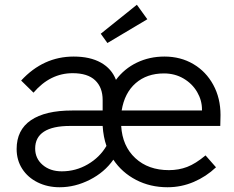

<svg xmlns="http://www.w3.org/2000/svg" viewBox="-20 -777 985 808"><path d="M50 -150Q50 -230 110 -271Q170 -312 284 -312H412V-356Q412 -409 380.5 -439Q349 -469 286 -469Q191 -469 121 -387L69 -438Q162 -539 290 -539Q359 -539 404.5 -513.5Q450 -488 468 -441Q503 -488 556 -513.5Q609 -539 672 -539Q740 -539 793.5 -507.5Q847 -476 877.5 -420Q908 -364 908 -293L907 -247H490Q495 -162 549.5 -111.5Q604 -61 691 -61Q732 -61 767.5 -74.5Q803 -88 845 -123L889 -73Q848 -34 795.5 -11.5Q743 11 685 11Q612 11 552.5 -20Q493 -51 457 -105Q420 -52 358 -20.5Q296 11 231 11Q180 11 138.5 -9.5Q97 -30 73.5 -66.5Q50 -103 50 -150ZM240 -56Q299 -56 349.5 -85.5Q400 -115 428 -163Q415 -200 412 -247H275Q202 -247 165 -223Q128 -199 128 -152Q128 -110 159.5 -83Q191 -56 240 -56ZM830 -312V-316Q830 -355 809.5 -390Q789 -425 752.5 -446.5Q716 -468 670 -468Q598 -468 551 -427Q504 -386 492 -312ZM404 -635 556 -757 600 -696 432 -596Z"/></svg>

Font: Lexend HM
Style: Regular
Weight: 400
Designer: Bonnie Shaver-Troup, Thomas Jockin, Octavio Pardo
Foundry: Lexend
Version: Version 1.091